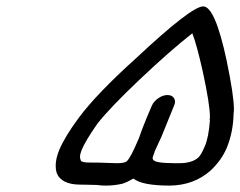

<svg xmlns="http://www.w3.org/2000/svg" viewBox="-20 -820 751 600"><path d="M511 -240Q424 -240 397 -262Q378 -251 363 -246Q337 -240 311 -240Q297 -240 282 -242L239 -243H232Q171 -243 157 -280Q154 -290 154 -302Q154 -324 165 -351Q183 -394 227 -453Q283 -528 404 -637Q578 -800 615 -800Q652 -800 688 -632Q711 -522 711 -478Q711 -471 710 -466Q709 -408 689 -359Q673 -320 638 -287Q586 -241 511 -240ZM540 -310Q579 -310 599 -327Q609 -336 620 -363Q632 -390 636 -444Q636 -445 635 -445Q636 -449 636 -455Q636 -493 614 -595Q595 -680 581 -716Q511 -661 417 -572Q323 -483 284 -433Q247 -380 235 -351Q230 -338 230 -330Q230 -325 232.5 -318.5Q235 -312 260 -312H265Q292 -312 313 -311Q334 -310 346 -310Q369 -310 376 -316Q388 -326 414 -388Q419 -402 424.5 -417Q430 -432 438 -451L455 -491Q462 -505 476 -514Q490 -523 503 -523Q518 -523 524 -513Q527 -508 527 -502Q527 -497 524 -490L485 -394L463 -346L462 -342L458 -331Q457 -329 457 -326Q457 -316 477 -313Q495 -310 527 -310Z"/></svg>

Font: Bubblez Graffiti
Style: Italic
Weight: 400
Italic angle: -22.5°
Designer: GGBotNet
Foundry: GGBotNet
Version: 1.00